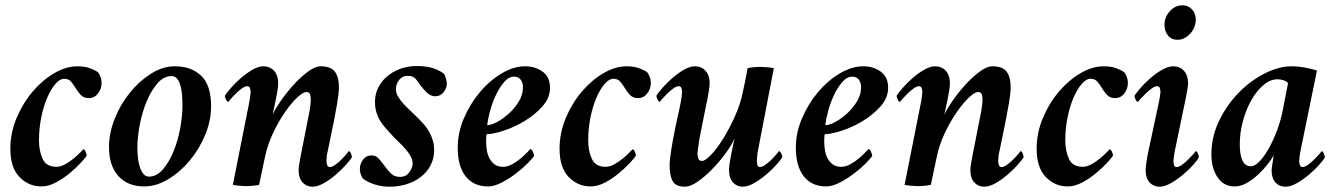

<svg xmlns="http://www.w3.org/2000/svg" viewBox="-20 -697 5050 724"><path d="M272 -447Q300 -447 320 -439.5Q340 -432 350 -424Q354 -419 358.5 -408Q363 -397 363 -383Q363 -362 349.5 -344.5Q336 -327 315 -327Q296 -327 285 -338.5Q274 -350 266 -363.5Q258 -377 248.5 -388.5Q239 -400 222 -400Q206 -400 189 -380.5Q172 -361 158 -328.5Q144 -296 135.5 -254Q127 -212 127 -168Q127 -127 141 -97.5Q155 -68 192 -68Q209 -68 226.5 -78Q244 -88 258.5 -100Q273 -112 283 -122.5Q293 -133 294 -134Q299 -134 303 -124.5Q307 -115 307 -110Q302 -102 284.5 -83Q267 -64 243 -44Q219 -24 191 -9Q163 6 136 6Q88 6 53.5 -29.5Q19 -65 19 -136Q19 -196 42.5 -252Q66 -308 103 -351.5Q140 -395 184.5 -421Q229 -447 272 -447Z M627 -410Q597 -410 573.5 -382.5Q550 -355 533 -314.5Q516 -274 507 -226.5Q498 -179 498 -139Q498 -122 500 -103Q502 -84 507 -68Q512 -52 520.5 -41.5Q529 -31 542 -31Q571 -31 594.5 -58.5Q618 -86 634.5 -126.5Q651 -167 659.5 -213.5Q668 -260 668 -299Q668 -319 666.5 -338.5Q665 -358 660.5 -374Q656 -390 648 -400Q640 -410 627 -410ZM639 -447Q701 -447 738.5 -411.5Q776 -376 776 -296Q776 -242 753.5 -188Q731 -134 695 -91Q659 -48 614 -21Q569 6 524 6Q462 6 426.5 -33Q391 -72 391 -142Q391 -196 413 -250.5Q435 -305 470.5 -348.5Q506 -392 550 -419.5Q594 -447 639 -447Z M1029 -383Q1029 -371 1026 -353.5Q1023 -336 1019.5 -318.5Q1016 -301 1012.5 -286Q1009 -271 1008 -265Q1017 -285 1038 -315.5Q1059 -346 1085.5 -375.5Q1112 -405 1140 -426Q1168 -447 1189 -447Q1228 -447 1243 -426.5Q1258 -406 1258 -368Q1258 -356 1256 -339Q1254 -322 1251 -305Q1248 -288 1245 -272Q1242 -256 1240 -245L1215 -123Q1213 -118 1212 -106Q1211 -94 1211 -90Q1211 -83 1213.5 -75Q1216 -67 1224 -67Q1232 -67 1244 -75.5Q1256 -84 1267 -95Q1278 -106 1286 -115.5Q1294 -125 1295 -127Q1300 -127 1303.5 -118Q1307 -109 1307 -104Q1301 -94 1284.5 -75.5Q1268 -57 1246.5 -38.5Q1225 -20 1201.5 -6.5Q1178 7 1158 7Q1136 7 1121 -9Q1106 -25 1106 -57Q1106 -61 1107 -68.5Q1108 -76 1109.5 -84.5Q1111 -93 1112.5 -101.5Q1114 -110 1115 -115L1142 -252Q1143 -256 1145 -266Q1147 -276 1148.5 -286.5Q1150 -297 1151 -307Q1152 -317 1152 -321Q1152 -333 1149 -341.5Q1146 -350 1135 -350Q1123 -350 1101 -329.5Q1079 -309 1055 -274.5Q1031 -240 1010 -196Q989 -152 979 -104Q974 -81 968 -52Q962 -23 957 0Q949 2 933.5 3.5Q918 5 909 5Q900 5 883.5 3.5Q867 2 858 0L921 -317Q922 -321 923.5 -333.5Q925 -346 925 -350Q925 -357 922.5 -364.5Q920 -372 912 -372Q904 -372 892 -363.5Q880 -355 869 -344Q858 -333 850 -324Q842 -315 841 -313Q836 -313 832 -322Q828 -331 828 -336Q834 -346 850 -364.5Q866 -383 887 -401.5Q908 -420 931 -433.5Q954 -447 973 -447Q998 -447 1013.5 -430Q1029 -413 1029 -383Z M1552 -448Q1588 -448 1612.5 -440Q1637 -432 1654 -419Q1659 -412 1662 -399.5Q1665 -387 1665 -382Q1665 -365 1653 -349.5Q1641 -334 1621 -334Q1604 -334 1589.5 -348Q1575 -362 1565 -376Q1556 -390 1546.5 -400.5Q1537 -411 1517 -411Q1497 -411 1485 -395.5Q1473 -380 1473 -361Q1473 -346 1481.5 -332Q1490 -318 1503 -304Q1516 -290 1530.5 -276.5Q1545 -263 1558 -250Q1568 -240 1578.5 -228Q1589 -216 1597.5 -201.5Q1606 -187 1611.5 -169.5Q1617 -152 1617 -130Q1617 -99 1603.5 -73.5Q1590 -48 1567 -30Q1544 -12 1513.5 -2.5Q1483 7 1448 7Q1420 7 1393 -1.5Q1366 -10 1348 -24Q1343 -31 1340 -41Q1337 -51 1337 -59Q1337 -79 1349 -95Q1361 -111 1381 -111Q1398 -111 1409.5 -97.5Q1421 -84 1435 -65Q1446 -50 1457.5 -40Q1469 -30 1489 -30Q1511 -30 1523.5 -47.5Q1536 -65 1536 -80Q1536 -95 1527.5 -109.5Q1519 -124 1506.5 -138Q1494 -152 1479.5 -165.5Q1465 -179 1453 -193Q1442 -205 1431.5 -217Q1421 -229 1412.5 -243Q1404 -257 1399 -274.5Q1394 -292 1394 -314Q1394 -341 1405.5 -365Q1417 -389 1438 -407.5Q1459 -426 1488 -437Q1517 -448 1552 -448Z M1817 -225Q1832 -225 1854.5 -237Q1877 -249 1899 -269Q1921 -289 1936.5 -314.5Q1952 -340 1952 -368Q1952 -385 1943.5 -396.5Q1935 -408 1919 -408Q1898 -408 1880 -386.5Q1862 -365 1848.5 -335.5Q1835 -306 1827 -275Q1819 -244 1817 -225ZM1960 -447Q1998 -447 2026 -427Q2054 -407 2054 -366Q2054 -328 2025.5 -296Q1997 -264 1958 -240.5Q1919 -217 1878.5 -204Q1838 -191 1815 -191Q1814 -189 1813.5 -178.5Q1813 -168 1813 -164Q1813 -146 1816 -129Q1819 -112 1826.5 -98.5Q1834 -85 1846 -76.5Q1858 -68 1877 -68Q1894 -68 1912 -78Q1930 -88 1944.5 -100.5Q1959 -113 1969 -123.5Q1979 -134 1980 -135Q1985 -135 1989.5 -124.5Q1994 -114 1994 -109Q1989 -101 1970.5 -82Q1952 -63 1926.5 -43.5Q1901 -24 1872.5 -9Q1844 6 1820 6Q1766 6 1736 -32Q1706 -70 1706 -141Q1706 -197 1729.5 -251.5Q1753 -306 1789.5 -349.5Q1826 -393 1871.5 -420Q1917 -447 1960 -447Z M2343 -447Q2371 -447 2391 -439.5Q2411 -432 2421 -424Q2425 -419 2429.5 -408Q2434 -397 2434 -383Q2434 -362 2420.5 -344.5Q2407 -327 2386 -327Q2367 -327 2356 -338.5Q2345 -350 2337 -363.5Q2329 -377 2319.5 -388.5Q2310 -400 2293 -400Q2277 -400 2260 -380.5Q2243 -361 2229 -328.5Q2215 -296 2206.5 -254Q2198 -212 2198 -168Q2198 -127 2212 -97.5Q2226 -68 2263 -68Q2280 -68 2297.5 -78Q2315 -88 2329.5 -100Q2344 -112 2354 -122.5Q2364 -133 2365 -134Q2370 -134 2374 -124.5Q2378 -115 2378 -110Q2373 -102 2355.5 -83Q2338 -64 2314 -44Q2290 -24 2262 -9Q2234 6 2207 6Q2159 6 2124.5 -29.5Q2090 -65 2090 -136Q2090 -196 2113.5 -252Q2137 -308 2174 -351.5Q2211 -395 2255.5 -421Q2300 -447 2343 -447Z M2729 -57Q2729 -66 2731.5 -82.5Q2734 -99 2737.5 -116.5Q2741 -134 2744.5 -150Q2748 -166 2750 -175Q2738 -148 2714.5 -116.5Q2691 -85 2664 -57.5Q2637 -30 2610 -11.5Q2583 7 2563 7Q2528 7 2516.5 -14Q2505 -35 2505 -74Q2505 -85 2507 -101Q2509 -117 2511.5 -134Q2514 -151 2517 -166.5Q2520 -182 2522 -192Q2527 -220 2535 -255Q2543 -290 2548 -317Q2549 -321 2550.5 -333.5Q2552 -346 2552 -350Q2552 -357 2549.5 -364.5Q2547 -372 2539 -372Q2531 -372 2519 -363.5Q2507 -355 2496 -344Q2485 -333 2477 -324Q2469 -315 2468 -313Q2464 -313 2459.5 -322Q2455 -331 2455 -336Q2461 -346 2477 -364.5Q2493 -383 2514 -401.5Q2535 -420 2558 -433.5Q2581 -447 2600 -447Q2625 -447 2640.5 -430Q2656 -413 2656 -383Q2656 -374 2653 -355Q2650 -336 2648 -325Q2647 -321 2642.5 -299.5Q2638 -278 2633 -252Q2627 -223 2620 -187Q2619 -183 2617.5 -173.5Q2616 -164 2614.5 -153Q2613 -142 2611.5 -132.5Q2610 -123 2610 -119Q2610 -108 2613.5 -99Q2617 -90 2627 -90Q2639 -90 2661.5 -113.5Q2684 -137 2707.5 -175Q2731 -213 2752 -260Q2773 -307 2782 -354Q2786 -372 2791 -396.5Q2796 -421 2799 -440Q2807 -442 2822.5 -443.5Q2838 -445 2846 -445Q2854 -445 2871.5 -443.5Q2889 -442 2898 -440L2837 -123Q2836 -118 2835 -106Q2834 -94 2834 -90Q2834 -83 2836 -75Q2838 -67 2846 -67Q2854 -67 2866 -75.5Q2878 -84 2889 -95Q2900 -106 2908 -115.5Q2916 -125 2917 -127Q2922 -127 2926 -118Q2930 -109 2930 -104Q2924 -94 2907.5 -75.5Q2891 -57 2869 -38.5Q2847 -20 2823.5 -6.5Q2800 7 2781 7Q2759 7 2744 -9Q2729 -25 2729 -57Z M3092 -225Q3107 -225 3129.5 -237Q3152 -249 3174 -269Q3196 -289 3211.5 -314.5Q3227 -340 3227 -368Q3227 -385 3218.5 -396.5Q3210 -408 3194 -408Q3173 -408 3155 -386.5Q3137 -365 3123.5 -335.5Q3110 -306 3102 -275Q3094 -244 3092 -225ZM3235 -447Q3273 -447 3301 -427Q3329 -407 3329 -366Q3329 -328 3300.5 -296Q3272 -264 3233 -240.5Q3194 -217 3153.5 -204Q3113 -191 3090 -191Q3089 -189 3088.5 -178.5Q3088 -168 3088 -164Q3088 -146 3091 -129Q3094 -112 3101.5 -98.5Q3109 -85 3121 -76.5Q3133 -68 3152 -68Q3169 -68 3187 -78Q3205 -88 3219.5 -100.5Q3234 -113 3244 -123.5Q3254 -134 3255 -135Q3260 -135 3264.5 -124.5Q3269 -114 3269 -109Q3264 -101 3245.5 -82Q3227 -63 3201.5 -43.5Q3176 -24 3147.5 -9Q3119 6 3095 6Q3041 6 3011 -32Q2981 -70 2981 -141Q2981 -197 3004.5 -251.5Q3028 -306 3064.5 -349.5Q3101 -393 3146.5 -420Q3192 -447 3235 -447Z M3562 -383Q3562 -371 3559 -353.5Q3556 -336 3552.5 -318.5Q3549 -301 3545.5 -286Q3542 -271 3541 -265Q3550 -285 3571 -315.5Q3592 -346 3618.5 -375.5Q3645 -405 3673 -426Q3701 -447 3722 -447Q3761 -447 3776 -426.5Q3791 -406 3791 -368Q3791 -356 3789 -339Q3787 -322 3784 -305Q3781 -288 3778 -272Q3775 -256 3773 -245L3748 -123Q3746 -118 3745 -106Q3744 -94 3744 -90Q3744 -83 3746.5 -75Q3749 -67 3757 -67Q3765 -67 3777 -75.5Q3789 -84 3800 -95Q3811 -106 3819 -115.5Q3827 -125 3828 -127Q3833 -127 3836.5 -118Q3840 -109 3840 -104Q3834 -94 3817.5 -75.5Q3801 -57 3779.5 -38.5Q3758 -20 3734.5 -6.5Q3711 7 3691 7Q3669 7 3654 -9Q3639 -25 3639 -57Q3639 -61 3640 -68.5Q3641 -76 3642.5 -84.5Q3644 -93 3645.5 -101.5Q3647 -110 3648 -115L3675 -252Q3676 -256 3678 -266Q3680 -276 3681.5 -286.5Q3683 -297 3684 -307Q3685 -317 3685 -321Q3685 -333 3682 -341.5Q3679 -350 3668 -350Q3656 -350 3634 -329.5Q3612 -309 3588 -274.5Q3564 -240 3543 -196Q3522 -152 3512 -104Q3507 -81 3501 -52Q3495 -23 3490 0Q3482 2 3466.5 3.5Q3451 5 3442 5Q3433 5 3416.5 3.5Q3400 2 3391 0L3454 -317Q3455 -321 3456.5 -333.5Q3458 -346 3458 -350Q3458 -357 3455.5 -364.5Q3453 -372 3445 -372Q3437 -372 3425 -363.5Q3413 -355 3402 -344Q3391 -333 3383 -324Q3375 -315 3374 -313Q3369 -313 3365 -322Q3361 -331 3361 -336Q3367 -346 3383 -364.5Q3399 -383 3420 -401.5Q3441 -420 3464 -433.5Q3487 -447 3506 -447Q3531 -447 3546.5 -430Q3562 -413 3562 -383Z M4142 -447Q4170 -447 4190 -439.5Q4210 -432 4220 -424Q4224 -419 4228.5 -408Q4233 -397 4233 -383Q4233 -362 4219.5 -344.5Q4206 -327 4185 -327Q4166 -327 4155 -338.5Q4144 -350 4136 -363.5Q4128 -377 4118.5 -388.5Q4109 -400 4092 -400Q4076 -400 4059 -380.5Q4042 -361 4028 -328.5Q4014 -296 4005.5 -254Q3997 -212 3997 -168Q3997 -127 4011 -97.5Q4025 -68 4062 -68Q4079 -68 4096.5 -78Q4114 -88 4128.5 -100Q4143 -112 4153 -122.5Q4163 -133 4164 -134Q4169 -134 4173 -124.5Q4177 -115 4177 -110Q4172 -102 4154.5 -83Q4137 -64 4113 -44Q4089 -24 4061 -9Q4033 6 4006 6Q3958 6 3923.5 -29.5Q3889 -65 3889 -136Q3889 -196 3912.5 -252Q3936 -308 3973 -351.5Q4010 -395 4054.5 -421Q4099 -447 4142 -447Z M4439 -677Q4461 -677 4475 -661.5Q4489 -646 4489 -623Q4489 -608 4483.5 -594.5Q4478 -581 4468.5 -570.5Q4459 -560 4446.5 -553.5Q4434 -547 4420 -547Q4397 -547 4384 -563.5Q4371 -580 4371 -603Q4371 -632 4391 -654.5Q4411 -677 4439 -677ZM4351 -317Q4352 -321 4354 -333.5Q4356 -346 4356 -350Q4356 -357 4353.5 -364.5Q4351 -372 4343 -372Q4335 -372 4323 -363.5Q4311 -355 4300 -344Q4289 -333 4280.5 -324Q4272 -315 4271 -313Q4266 -313 4262 -322Q4258 -331 4258 -336Q4264 -346 4280 -364.5Q4296 -383 4317 -401.5Q4338 -420 4361.5 -433.5Q4385 -447 4404 -447Q4429 -447 4444.5 -430Q4460 -413 4460 -383Q4460 -374 4456.5 -355Q4453 -336 4451 -325L4409 -123Q4408 -118 4406.5 -106Q4405 -94 4405 -90Q4405 -83 4407 -75Q4409 -67 4417 -67Q4425 -67 4437 -75.5Q4449 -84 4460 -95Q4471 -106 4479.5 -115.5Q4488 -125 4489 -127Q4493 -127 4497 -118Q4501 -109 4501 -104Q4496 -94 4479.5 -75.5Q4463 -57 4441 -38.5Q4419 -20 4395.5 -6.5Q4372 7 4352 7Q4330 7 4315 -9Q4300 -25 4300 -57Q4300 -61 4301 -68.5Q4302 -76 4303 -84.5Q4304 -93 4305.5 -101.5Q4307 -110 4308 -115Z M4797 -398Q4770 -398 4744.5 -376.5Q4719 -355 4699 -320Q4679 -285 4667 -241Q4655 -197 4655 -153Q4655 -70 4697 -70Q4712 -70 4730 -89Q4748 -108 4765 -138.5Q4782 -169 4796 -206.5Q4810 -244 4817 -281L4837 -384Q4831 -391 4819.5 -394.5Q4808 -398 4797 -398ZM4850 -447Q4876 -447 4904 -441.5Q4932 -436 4946 -431L4883 -123Q4882 -119 4880.5 -107Q4879 -95 4879 -89Q4879 -81 4882 -74Q4885 -67 4892 -67Q4900 -67 4912 -75.5Q4924 -84 4935 -95Q4946 -106 4954.5 -115.5Q4963 -125 4964 -127Q4968 -127 4972 -118Q4976 -109 4976 -104Q4971 -94 4954.5 -75.5Q4938 -57 4916 -38.5Q4894 -20 4870.5 -6.5Q4847 7 4827 7Q4804 7 4789.5 -9Q4775 -25 4775 -54Q4775 -58 4776 -66Q4777 -74 4778.5 -82.5Q4780 -91 4781 -99Q4782 -107 4783 -111Q4775 -97 4759.5 -77Q4744 -57 4724 -38.5Q4704 -20 4681.5 -7Q4659 6 4636 6Q4594 6 4571 -28.5Q4548 -63 4548 -115Q4548 -182 4577.5 -242.5Q4607 -303 4652 -348.5Q4697 -394 4750 -420.5Q4803 -447 4850 -447Z"/></svg>

Font: Vermiglione SemiBold
Style: Italic
Weight: 600
Italic angle: -11°
Version: Version 1.000